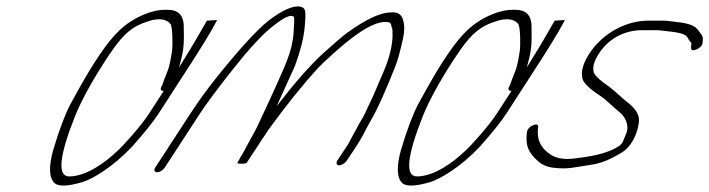

<svg xmlns="http://www.w3.org/2000/svg" viewBox="-20 -546 2231 604"><path d="M630.9 -481C610.7 -446 587.5 -405 559.3 -360C552.9 -349 546.5 -340 543.5 -334C545 -339 546.9 -349 550.8 -363C559.5 -397 558.8 -426 558.1 -455C559.8 -495 543.6 -515 508.6 -515C480.6 -517 446.7 -509 408.8 -489C354.1 -459 321.9 -418 276.4 -348C259.1 -321 233.4 -277 200.9 -217C185.6 -188 167 -140 147 -73C132.4 -19 134.6 15 152.7 31C165.8 41 194.3 40 238.7 27C255.2 22 277.6 11 305.9 -8C334.3 -27 364.6 -52 395.9 -85C434 -128 462.3 -163 479.1 -189L546.3 -293C603.2 -380 641.7 -442 659.9 -477L662.9 -483ZM495.1 -260 449.1 -189C423.4 -149 364.4 -84 349 -71C310.7 -34 250.6 9 197.6 9C159.6 9 166.1 -55 216.6 -182C236.3 -230 267.3 -287 309.9 -353C345.9 -408 372.2 -445 413.5 -466C431.9 -475 438.4 -476 455.4 -482C484.8 -489 503.9 -485 516 -471C523.5 -462 523.5 -401 521.1 -386C518.2 -368 515.4 -342 504.6 -316C497.3 -299 493.8 -288 491.4 -281L486.5 -271C484 -264 486.1 -260 495.1 -260Z M1046.8 -26C1054.8 -26 1066.3 -33 1071.2 -41L1102.3 -88C1122.6 -119 1130 -138 1144.3 -163C1168 -203 1194 -262 1225.4 -342C1230.3 -354 1238.6 -383 1248.3 -427C1252.6 -448 1253 -467 1247.9 -483C1243.7 -501 1229.7 -509 1209.7 -507C1177.7 -507 1132.4 -486 1075.2 -445C1063.2 -437 1037.4 -415 996.2 -378C954 -339 905.9 -284 850.4 -212C857.3 -228 901.1 -323 908 -339C925.6 -387 934.8 -426 938.1 -457C941.3 -488 941.7 -507 939.1 -514C936.6 -521 930.6 -525 918.1 -526C895.1 -526 863.7 -511 823.4 -480C785.1 -449 730.6 -389 657.8 -298C629 -262 602.8 -225 579.1 -189L468.4 -19C463.4 -11 466 -4 474 -4C482 -4 493.4 -11 498.4 -19L609.1 -189C629.4 -220 665 -268 715 -331C765 -394 805.2 -437 835 -461C864.9 -485 885.8 -497 897.3 -496C902.3 -496 904.8 -493 905.3 -490C905.9 -487 905.5 -472 903.7 -444C901.9 -416 894.6 -385 881.9 -353C869.1 -321 841.1 -258 796.8 -164C786.9 -142 776.6 -123 768.7 -109C755.8 -87 747.5 -68 735.6 -50C733.2 -45 730.7 -40 727.2 -35C725.8 -32 729.3 -31 739.3 -31C749.3 -31 755.8 -32 757.2 -35L757.7 -36H756.7C758.2 -37 758.2 -37 758.7 -38L794.3 -92C798.8 -99 804.7 -109 813.6 -121L822.5 -135C879.4 -214 932.9 -280 980.5 -332C988.9 -341 1004.3 -356 1029.2 -378C1072.4 -417 1143.9 -477 1191.9 -477C1206.9 -477 1210.4 -474 1211.5 -462C1213.6 -458 1215.1 -453 1214.7 -446C1217 -406 1204.3 -358 1178.7 -302C1166.4 -275 1160.6 -257 1145.3 -226C1130.5 -196 1129.6 -188 1112.3 -161L1080.2 -102C1077.8 -97 1075.3 -92 1072.3 -88L1041.2 -41C1036.3 -33 1038.8 -26 1046.8 -26Z M1724.9 -481C1704.7 -446 1681.5 -405 1653.3 -360C1646.9 -349 1640.5 -340 1637.5 -334C1639 -339 1640.9 -349 1644.8 -363C1653.5 -397 1652.8 -426 1652.1 -455C1653.8 -495 1637.6 -515 1602.6 -515C1574.6 -517 1540.7 -509 1502.8 -489C1448.1 -459 1415.9 -418 1370.4 -348C1353.1 -321 1327.4 -277 1294.9 -217C1279.6 -188 1261 -140 1241 -73C1226.4 -19 1228.6 15 1246.7 31C1259.8 41 1288.3 40 1332.7 27C1349.2 22 1371.6 11 1399.9 -8C1428.3 -27 1458.6 -52 1489.9 -85C1528 -128 1556.3 -163 1573.1 -189L1640.3 -293C1697.2 -380 1735.7 -442 1753.9 -477L1756.9 -483ZM1589.1 -260 1543.1 -189C1517.4 -149 1458.4 -84 1443 -71C1404.7 -34 1344.6 9 1291.6 9C1253.6 9 1260.1 -55 1310.6 -182C1330.3 -230 1361.3 -287 1403.9 -353C1439.9 -408 1466.2 -445 1507.5 -466C1525.9 -475 1532.4 -476 1549.4 -482C1578.8 -489 1597.9 -485 1610 -471C1617.5 -462 1617.5 -401 1615.1 -386C1612.2 -368 1609.4 -342 1598.6 -316C1591.3 -299 1587.8 -288 1585.4 -281L1580.5 -271C1578 -264 1580.1 -260 1589.1 -260Z M1833.7 -377C1815.9 -349 1808.1 -325 1811.2 -305C1811.3 -289 1830.5 -269 1867.7 -245C1890.3 -230 1903.9 -213 1929.1 -193C1944.1 -181 1961.3 -155 1950.1 -126C1943.7 -111 1940.2 -102 1938.8 -99C1937.3 -96 1933.3 -92 1930.8 -89C1903 -69 1859.6 -56 1798.1 -49C1762.2 -43 1734.7 -46 1714.6 -58C1680.9 -79 1667.2 -108 1672.9 -146C1675.8 -164 1640.9 -150 1638 -132C1631.3 -88 1643.5 -64 1673.7 -38C1686.3 -27 1702.8 -20 1723.9 -18C1768.4 -13 1786.8 -20 1835.3 -27C1858.8 -30 1882.2 -37 1905.1 -49C1937.5 -66 1951 -73 1967.3 -98C1982.6 -121 1990.8 -154 1990.2 -171C1989.1 -193 1968.9 -213 1952.8 -225C1936.2 -238 1916.1 -258 1898 -272C1864.3 -295 1846.7 -312 1847.1 -323C1844 -337 1849.8 -355 1863.7 -377C1893.8 -424 1944.1 -451 1999.1 -451H2042.1C2048.1 -451 2054.1 -451 2059.6 -450C2088.7 -446 2134.2 -445 2142.8 -428C2146.3 -421 2149.9 -416 2153.4 -413C2154.9 -412 2155.4 -409 2154.5 -405L2154 -396C2151.2 -378 2189 -394 2189.9 -410L2190.9 -420C2192.2 -435 2184.7 -438 2178.6 -448C2166 -469 2137.4 -474 2099.4 -478L2082.4 -480C2076.9 -481 2068.9 -481 2061.9 -481H2018.9C1948.9 -481 1875.2 -441 1833.7 -377Z"/></svg>

Font: MewTooHand
Style: UltimateIta
Weight: 400
Designer: Mew Too, Robert Jablonski
Version: Version 0.77